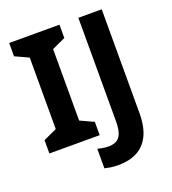

<svg xmlns="http://www.w3.org/2000/svg" viewBox="-162 -835 1044 1166"><g transform="rotate(-20 360.0 -252.0)"><path d="M357 0H32V-86L119 -126V-588L32 -628V-714H357V-628L270 -588V-126L357 -86ZM404 210Q375 210 353 206.5Q331 203 315 199V73Q331 77 348.5 80Q366 83 386 83Q412 83 433.5 73Q455 63 467 35Q479 7 479 -45V-714H630V-46Q630 46 601.5 102.5Q573 159 522 184.5Q471 210 404 210Z"/></g></svg>

Font: Noto Sans Bamum
Style: Bold
Weight: 700
Designer: Monotype Design Team
Foundry: Monotype Imaging Inc.
Version: Version 2.002; ttfautohint (v1.8.4.7-5d5b)